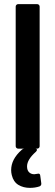

<svg xmlns="http://www.w3.org/2000/svg" viewBox="-20 -720 267 930"><path d="M56 -12V-688Q56 -693 59.5 -696.5Q63 -700 68 -700H160Q165 -700 168.5 -696.5Q172 -693 172 -688V-12Q172 -7 168.5 -3.5Q165 0 160 0H68Q63 0 59.5 -3.5Q56 -7 56 -12ZM180 171Q180 179 171 183Q150 190 125 190Q93 190 69 175.5Q45 161 37 128Q34 116 34 104Q34 51 85 6Q91 0 100 0H149Q159 0 159 6Q159 10 154 15Q111 53 111 86Q111 105 121 114.5Q131 124 146 124Q150 124 160 122L166 121Q174 121 175 131L180 168Z"/></svg>

Font: Barlow Semi Condensed SemiBold
Style: Regular
Weight: 600
Width: 4
Designer: Jeremy Tribby
Foundry: Tribby Type
Version: Version 1.408